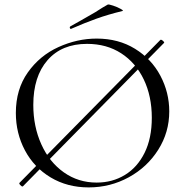

<svg xmlns="http://www.w3.org/2000/svg" viewBox="-20 -804 811 836"><path d="M78 8Q74 8 68 1.5Q62 -5 65 -8L678 -630L680 -631Q685 -631 691 -625Q697 -619 694 -617L80 7ZM49 -312Q49 -415 101 -488.5Q153 -562 234.5 -599Q316 -636 401 -636Q496 -636 568 -591.5Q640 -547 678.5 -474Q717 -401 717 -319Q717 -228 669 -152Q621 -76 540.5 -32Q460 12 366 12Q273 12 200.5 -31.5Q128 -75 88.5 -149.5Q49 -224 49 -312ZM641 -291Q641 -385 606 -458Q571 -531 507.5 -572Q444 -613 359 -613Q249 -613 187 -542Q125 -471 125 -347Q125 -253 160 -175.5Q195 -98 258 -53.5Q321 -9 401 -9Q469 -9 523.5 -42Q578 -75 609.5 -138.5Q641 -202 641 -291ZM289 -678Q285 -678 284 -682.5Q283 -687 286 -689Q319 -707 395 -751Q413 -763 426.5 -771Q440 -779 449 -784Q453 -786 472.5 -779.5Q492 -773 506 -765Q520 -757 513 -756Q451 -741 399.5 -722.5Q348 -704 291 -679Z"/></svg>

Font: Cormorant Infant
Style: Regular
Weight: 400
Designer: Christian Thalmann (Catharsis Fonts)
Foundry: Catharsis Fonts
Version: Version 4.000